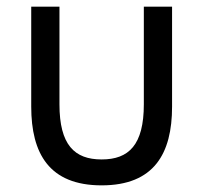

<svg xmlns="http://www.w3.org/2000/svg" viewBox="-20 -542 611 578"><path d="M286 16C128 16 74 -80 74 -221V-522H159V-228C159 -106 204 -62 286 -62C368 -62 413 -106 413 -228V-522H498V-221C498 -80 444 16 286 16Z"/></svg>

Font: Repo Regular
Style: Regular
Weight: 400
Designer: Stefan Peev
Foundry: Context Ltd
Version: Version 1.502